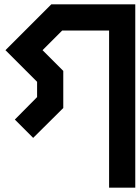

<svg xmlns="http://www.w3.org/2000/svg" viewBox="-20 -500 640 880"><path d="M215 -480H600V360H480V-360H265L175 -270L270 -175V-5L132 132L48 48L150 -55V-125L5 -270Z"/></svg>

Font: SOV_raksil
Style: Book
Weight: 400
Version: Version 1.00